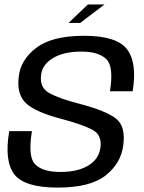

<svg xmlns="http://www.w3.org/2000/svg" viewBox="-20 -842 649 866"><path d="M289.3 -738.6H341.8L451.4 -821.9H376.4ZM240.9 4.1Q387.9 4.1 457.2 -51.3Q526.4 -106.7 536 -187.3Q547.5 -271.9 503.4 -307Q459.3 -342.1 336.5 -374.4Q246.5 -397.5 201.9 -422.4Q157.3 -447.4 165.6 -506.2Q172.1 -552.8 220.7 -581Q269.3 -609.3 346.9 -609.3Q423.5 -609.3 458.8 -576.2Q494.1 -543 475.9 -430.5H578.3Q599.4 -558.2 553.2 -619.4Q507.1 -680.6 359.2 -680.6Q214.5 -680.6 143.2 -626.1Q71.9 -571.6 64.4 -494.4Q54.8 -415.5 98.2 -375.5Q141.7 -335.4 261 -304.6Q349.4 -281.3 395.7 -257.3Q442 -233.3 432.7 -173.7Q425.1 -123.6 377.6 -95Q330.1 -66.4 251.9 -66.4Q173.2 -66.4 139 -100.3Q104.9 -134.1 124 -250.5H21.6Q-1.3 -115.7 44.5 -55.8Q90.4 4.1 240.9 4.1Z"/></svg>

Font: Anybody Thin
Style: Italic
Weight: 100
Italic angle: -10°
Designer: Tyler Finck
Foundry: Etcetera Type Company
Version: Version 1.114;gftools[0.9.25]